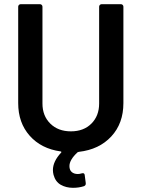

<svg xmlns="http://www.w3.org/2000/svg" viewBox="-20 -720 689 918"><path d="M466 -700H558Q563 -700 566.5 -696.5Q570 -693 570 -688V-227Q570 -130 512 -67.5Q454 -5 357 6Q355 6 351 8Q312 44 312 74Q312 93 323 102.5Q334 112 352 112Q361 112 370 109Q372 108 376 108Q384 108 385 117L390 155V159Q390 166 382 170Q358 178 329 178Q296 178 270.5 163.5Q245 149 236 116Q233 104 233 93Q233 52 272 10Q276 6 270 4Q177 -9 122 -71Q67 -133 67 -227V-688Q67 -693 70.5 -696.5Q74 -700 79 -700H171Q176 -700 179.5 -696.5Q183 -693 183 -688V-225Q183 -166 220.5 -129Q258 -92 319 -92Q380 -92 417 -129Q454 -166 454 -225V-688Q454 -693 457.5 -696.5Q461 -700 466 -700Z"/></svg>

Font: Barlow SemiBold
Style: Regular
Weight: 600
Designer: Jeremy Tribby
Foundry: Tribby Type
Version: Version 1.422